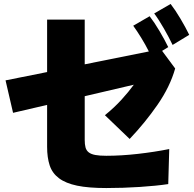

<svg xmlns="http://www.w3.org/2000/svg" viewBox="-20 -878 980 970"><path d="M842 -858Q866 -827 892 -783Q918 -739 936 -702L852 -651Q843 -670 831.5 -691.5Q820 -713 808 -734Q796 -755 783.5 -774.5Q771 -794 759 -810ZM218 -348 46 -308 8 -472 218 -514V-779H408V-553L732 -618Q715 -652 693.5 -687Q672 -722 653 -748L736 -796Q760 -765 786 -721Q812 -677 830 -640L799 -621L865 -532Q839 -440 776 -349Q713 -258 635 -176L510 -296Q557 -334 593.5 -374Q630 -414 656 -450L408 -392V-171Q408 -149 412 -133.5Q416 -118 428 -108.5Q440 -99 461.5 -95Q483 -91 517 -91Q592 -91 676 -100.5Q760 -110 835 -125L830 52Q770 61 686 66.5Q602 72 517 72Q427 72 369.5 60Q312 48 278 22.5Q244 -3 231 -42.5Q218 -82 218 -136Z"/></svg>

Font: OA Gothic ExtraBold
Style: Regular
Weight: 800
Designer: Choi Chi-young, Lee Jaesang, Lee Juhyun, Han Dohee
Foundry: DDUNGSANG CORP.
Version: Version 1.000;Build 20210203